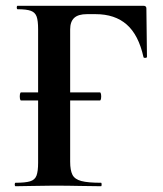

<svg xmlns="http://www.w3.org/2000/svg" viewBox="-20 -645 566 665"><path d="M53 -297Q50 -297 49 -304Q48 -311 49 -318Q50 -325 53 -325H326Q329 -325 330 -318Q331 -311 330 -304Q329 -297 326 -297ZM34 0Q31 0 31 -6Q31 -12 34 -12Q67.5 -12 84.2 -17Q101 -22 106.5 -37Q112 -52 112 -81V-544Q112 -573 106.9 -587.5Q101.8 -602 86.9 -607.5Q72 -613 41 -613Q38 -613 38 -619Q38 -625 41 -625H476.6Q487 -625 487 -616L489 -448Q489 -445 483.5 -444.5Q478 -444 477 -447Q460 -524 418.9 -560Q377.9 -596 311 -596H281Q251 -596 237 -583Q223 -570 223 -543V-85Q223 -55 231 -39.5Q239 -24 261.8 -18Q284.5 -12 330 -12Q332 -12 332 -6Q332 0 330 0Q296.2 0 256.6 -1Q217 -2 164 -2Q127.8 -2 93.9 -1Q60 0 34 0Z"/></svg>

Font: Cormorant Garamond Light
Style: Regular
Weight: 300
Designer: Christian Thalmann (Catharsis Fonts)
Foundry: Catharsis Fonts
Version: Version 4.001